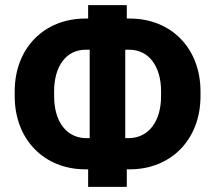

<svg xmlns="http://www.w3.org/2000/svg" viewBox="-20 -725 835 745"><path d="M484 -68C643 -68 758 -183 758 -352V-370C758 -539 643 -653 484 -653H472V-705H322V-653H311C152 -653 37 -539 37 -370V-352C37 -183 152 -68 311 -68H322V0H472V-68ZM312 -189C237 -191 190 -254 190 -352V-371C190 -468 237 -532 312 -532H328V-189ZM466 -189V-532H482C557 -532 605 -468 605 -371V-352C605 -254 557 -191 482 -189Z"/></svg>

Font: Fixel Text Bold
Style: Bold
Weight: 700
Width: 4
Designer: AlfaBravo + MacPaw
Foundry: Kyrylo Tkachov, Marchela Mozhyna, Serhii Makarenko, Maria Weinstein, Zakhar Kryvoshyya
Version: Version 1.211